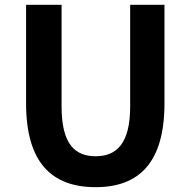

<svg xmlns="http://www.w3.org/2000/svg" viewBox="-20 -761 788 795"><path d="M519 -530V-320C519 -166 462 -114 376 -114C289 -114 235 -166 235 -320V-741H161H88V-333C88 -88 194 14 376 14C556 14 661 -88 661 -333V-741H519Z"/></svg>

Font: GenSekiGothic2 TW B
Style: Regular
Weight: 700
Version: Version 2.100;PS 2.1;hotconv 16.6.51;makeotf.lib2.5.65220 DE